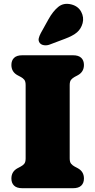

<svg xmlns="http://www.w3.org/2000/svg" viewBox="-20 -991 502 1011"><path d="M347 -157Q347 -137.5 354.5 -128.8Q362 -120 373 -114L389 -105.5Q422 -88 422 -51Q422 -27.5 408 -13.8Q394 0 364.5 0H97.5Q68 0 54 -13.8Q40 -27.5 40 -51Q40 -88 73 -105.5L89 -114Q100.5 -120 107.8 -128.8Q115 -137.5 115 -157V-543Q115 -562.5 107.8 -571.2Q100.5 -580 89 -586L73 -594.5Q40 -612 40 -649Q40 -672.5 54 -686.2Q68 -700 97.5 -700H364.5Q394 -700 408 -686.2Q422 -672.5 422 -649Q422 -612 389 -594.5L373 -586Q362 -580 354.5 -571.2Q347 -562.5 347 -543ZM235 -889Q258.5 -931.5 287 -954.8Q315.5 -978 356.5 -967.5Q392 -958 407.5 -928.8Q423 -899.5 415 -869Q407 -839.5 385.8 -821Q364.5 -802.5 321.5 -786.5L242 -756.5Q228 -751 213 -752.8Q198 -754.5 189.5 -764.5Q181 -776 184 -789Q187 -802 194.5 -816Z"/></svg>

Font: Fraunces SuperSoft 9pt
Style: Regular
Weight: 900
Version: Version 1.000;[b76b70a41]